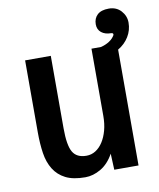

<svg xmlns="http://www.w3.org/2000/svg" viewBox="-78 -739 659 795"><g transform="rotate(-10 252.0 -341.5)"><path d="M369 -622Q369 -647 385 -662Q401 -677 433 -677Q465 -677 484.5 -655.5Q504 -634 504 -606Q504 -574 487.5 -547Q471 -520 442 -503V-16H340L337 -84Q315 -44 282.5 -25Q250 -6 217 -6Q166 -6 134.5 -22Q103 -38 85 -67Q67 -96 61 -135.5Q55 -175 55 -223V-526H163V-221Q163 -150 179.5 -121.5Q196 -93 237 -93Q258 -93 275.5 -104Q293 -115 306 -135Q319 -155 326.5 -182.5Q334 -210 334 -243V-526H374Q394 -531 409.5 -541Q425 -551 433 -565Q435 -569 433 -572Q431 -575 426 -575Q400 -575 384.5 -587.5Q369 -600 369 -622Z"/></g></svg>

Font: D2Coding ligature
Style: Bold
Weight: 700
Monospace: yes
Designer: Yong-Rak Park; Jeong-Hwan Yoon; Sang-Min Lee;
Foundry: NHN Corporation
Version: Version 1.3.2; Build 20180524